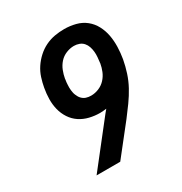

<svg xmlns="http://www.w3.org/2000/svg" viewBox="-173 -871 946 998"><g transform="rotate(-30 300.0 -371.5)"><path d="M261 0H119L306 -238Q314 -248 321 -257Q328 -266 336 -275Q326 -274 316.5 -273Q307 -272 298 -272Q266 -272 235 -279.5Q204 -287 178.5 -304Q153 -321 136 -347Q119 -373 111.5 -403Q104 -433 104.5 -465.5Q105 -498 111 -531Q116 -559 125 -587Q134 -615 150.5 -640Q167 -665 190 -686Q213 -707 240 -720Q267 -733 295.5 -738Q324 -743 353 -743Q387 -743 420.5 -734.5Q454 -726 479.5 -705.5Q505 -685 520.5 -655.5Q536 -626 542 -593Q548 -560 547 -524.5Q546 -489 540 -454Q533 -416 521 -379Q509 -342 490.5 -308Q472 -274 448 -240.5Q424 -207 400 -176ZM303 -373Q326 -373 349 -382.5Q372 -392 388.5 -410Q405 -428 414 -450Q423 -472 427 -495Q427 -496 427 -496.5Q427 -497 427 -497Q429 -513 430.5 -529.5Q432 -546 430.5 -562Q429 -578 424 -593Q419 -608 409 -619.5Q399 -631 384 -636.5Q369 -642 353 -642Q330 -642 306.5 -632.5Q283 -623 266.5 -604.5Q250 -586 241 -563Q232 -540 228 -517Q228 -516 228 -515.5Q228 -515 228 -514Q226 -504 225.5 -497Q225 -490 224.5 -482Q224 -474 224 -466Q224 -458 225 -450Q226 -442 227.5 -434.5Q229 -427 232 -420Q235 -413 238.5 -406.5Q242 -400 247 -394.5Q252 -389 258.5 -384.5Q265 -380 272.5 -377.5Q280 -375 287.5 -374Q295 -373 303 -373Z"/></g></svg>

Font: Iosevka Slab Extended
Style: Bold Italic
Weight: 700
Width: 7
Italic angle: -9°
Monospace: yes
Designer: Belleve Invis
Foundry: Belleve Invis
Version: Version 11.1.0; ttfautohint (v1.8.3)